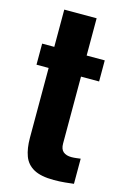

<svg xmlns="http://www.w3.org/2000/svg" viewBox="-117 -809 576 871"><g transform="rotate(15 171.0 -373.5)"><path d="M227 6Q166 6 132.5 -12.5Q99 -31 86 -66Q73 -101 73 -151V-479H16V-578H73V-753H225V-578H310V-479H225V-165Q225 -138 239 -126.5Q253 -115 277 -115Q289 -115 300 -116.5Q311 -118 320 -119V-1Q305 1 279.5 3.5Q254 6 227 6Z"/></g></svg>

Font: Oswald SemiBold
Style: Regular
Weight: 600
Designer: Vernon Adams
Foundry: Vernon Adams
Version: Version 4.103;gftools[0.9.33.dev8+g029e19f]